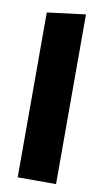

<svg xmlns="http://www.w3.org/2000/svg" viewBox="-83 -748 425 789"><g transform="rotate(10 130.0 -354.0)"><path d="M50 -688 210 -708V0H50Z"/></g></svg>

Font: Roundo Variable
Style: Regular
Weight: 200
Designer: Shiva Nallaperumal
Foundry: Indian Type Foundry
Version: Version 2.000